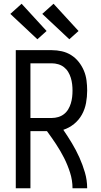

<svg xmlns="http://www.w3.org/2000/svg" viewBox="-20 -1002 540 1022"><path d="M64 0V-735H256Q283 -735 309.5 -729Q336 -723 359 -708.5Q382 -694 399 -672.5Q416 -651 426.5 -626Q437 -601 440.5 -574Q444 -547 444 -520Q444 -487 438 -454Q432 -421 416 -392Q400 -363 374 -342Q348 -321 317 -311Q341 -276 363 -239.5Q385 -203 402.5 -164Q420 -125 432 -84Q444 -43 444 0H366Q366 -42 353 -83Q340 -124 321 -161.5Q302 -199 278.5 -234.5Q255 -270 230 -304H142V0ZM142 -374H256Q273 -374 290 -379Q307 -384 320.5 -394.5Q334 -405 343 -420Q352 -435 357 -451.5Q362 -468 364 -485Q366 -502 366 -520Q366 -537 364 -554Q362 -571 357 -587.5Q352 -604 343 -619Q334 -634 320.5 -644.5Q307 -655 290 -660Q273 -665 256 -665H142ZM349 -793 205 -928 265 -982 398 -837ZM179 -793 35 -928 95 -982 228 -837Z"/></svg>

Font: Zed Mono
Style: Regular
Weight: 400
Monospace: yes
Designer: Belleve Invis
Foundry: Belleve Invis
Version: Version 1.0.0; ttfautohint (v1.8.4)